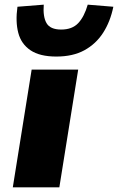

<svg xmlns="http://www.w3.org/2000/svg" viewBox="-20 -805 507 825"><path d="M35 0 116 -506H316L235 0ZM222 -562Q151 -562 111 -589Q71 -616 58.5 -664Q46 -712 55 -776L168 -785Q164 -733 180 -705.5Q196 -678 243 -678Q290 -678 316 -705.5Q342 -733 357 -785L467 -776Q454 -712 423 -664Q392 -616 342.5 -589Q293 -562 222 -562Z"/></svg>

Font: Nunito Sans 7pt SemiExpanded Black
Style: Italic
Weight: 900
Width: 6
Italic angle: -9°
Designer: Vernon Adams
Foundry: Vernon Adams
Version: Version 3.101;gftools[0.9.27]